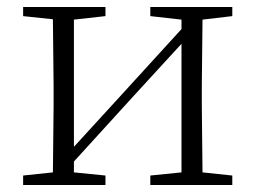

<svg xmlns="http://www.w3.org/2000/svg" viewBox="-20 -528 730 548"><path d="M409 -482 498 -472V-445L331 -262L191 -109V-472L281 -482V-508H46V-482L131 -473L133 -283V-226L131 -36L46 -27V0H281V-27L191 -36V-67L354 -246L498 -403V-36L409 -27V0H643V-27L558 -36L556 -226V-283L558 -472L643 -482V-508H409Z"/></svg>

Font: Noto Serif CJK HK ExtraLight
Style: Regular
Weight: 200
Designer: Ryoko NISHIZUKA 西塚涼子 (kana & ideographs); Frank Grießhammer (Latin, Greek & Cyrillic); Wenlong ZHANG 张文龙 (bopomofo); San
Foundry: Adobe
Version: Version 2.001;hotconv 1.1.0;makeotfexe 2.6.0